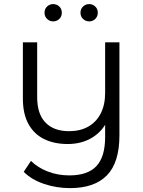

<svg xmlns="http://www.w3.org/2000/svg" viewBox="-20 -736 712 954"><path d="M327.8 198.7Q260.4 198.7 198.5 177.7Q136.6 156.7 97.8 117.8L133.9 63.6Q168.3 97.5 218.1 116.5Q267.8 135.5 324.5 135.5Q416.4 135.5 459.4 89Q502.4 42.5 502.4 -55.5V-163.7L516.3 -142.6Q491.4 -85.2 438.9 -52.8Q386.3 -20.4 316.5 -20.4Q248.8 -20.4 198.7 -45.2Q148.7 -70 121.2 -120.2Q93.7 -170.5 93.7 -245.6V-525.5H164.7V-253Q164.7 -169.4 206.2 -126.8Q247.7 -84.2 323.4 -84.2Q378.2 -84.2 418.4 -106.8Q458.6 -129.5 480.5 -172.4Q502.4 -215.4 502.4 -274.7V-525.5H573.4V-63.6Q573.4 71.6 511.4 135.2Q449.4 198.7 327.8 198.7ZM422.9 -629.7Q405.5 -629.7 392.7 -641.9Q379.9 -654.2 379.9 -672.7Q379.9 -691.6 392.7 -703.6Q405.5 -715.7 422.9 -715.7Q440.7 -715.7 453.3 -703.6Q465.9 -691.6 465.9 -672.7Q465.9 -654.2 453.3 -641.9Q440.7 -629.7 422.9 -629.7ZM244.2 -629.7Q226.8 -629.7 214 -641.9Q201.2 -654.2 201.2 -672.7Q201.2 -691.6 214 -703.6Q226.8 -715.7 244.2 -715.7Q262 -715.7 274.6 -703.6Q287.2 -691.6 287.2 -672.7Q287.2 -654.2 274.6 -641.9Q262 -629.7 244.2 -629.7Z"/></svg>

Font: Montserrat Alternates Thin
Style: Regular
Weight: 100
Designer: Julieta Ulanovsky
Foundry: Julieta Ulanovsky
Version: Version 9.000